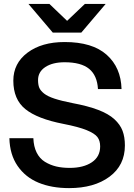

<svg xmlns="http://www.w3.org/2000/svg" viewBox="-20 -946 681 978"><path d="M332 12.2Q243.2 12.2 176.3 -15.4Q109.4 -43 69.6 -100.8Q29.8 -158.7 27.8 -242.2H149.9Q151.4 -199.7 166.7 -168.9Q182.1 -138.2 208.7 -121.8Q235.4 -105.5 266.1 -98.1Q296.9 -90.8 335 -90.8Q405.3 -90.8 447.8 -119.4Q490.2 -147.9 490.2 -200.2Q490.2 -229.5 476.1 -248Q461.9 -266.6 421.1 -283.2Q380.4 -299.8 303.2 -314.9Q169.9 -340.8 108.9 -390.4Q47.9 -439.9 47.9 -535.2Q47.9 -623.5 120.1 -677.7Q192.4 -731.9 309.1 -731.9Q450.7 -731.9 523.4 -667Q596.2 -602.1 599.1 -492.2H479Q475.1 -561.5 434.1 -595.2Q393.1 -628.9 309.1 -628.9Q248 -628.9 210.9 -604.5Q173.8 -580.1 173.8 -538.1Q173.8 -514.6 179.9 -499.5Q186 -484.4 204.3 -469.7Q222.7 -455.1 257.6 -443.6Q292.5 -432.1 349.1 -420.9Q427.7 -406.2 480.2 -386.2Q532.7 -366.2 562.5 -338.9Q592.3 -311.5 604.2 -279.8Q616.2 -248 616.2 -205.1Q616.2 -104 537.8 -45.9Q459.5 12.2 332 12.2ZM125 -925.8H231.9L321.8 -839.8L412.1 -925.8H518.1L394 -779.8H249Z"/></svg>

Font: Aspekta 550
Style: Regular
Weight: 550
Designer: Ivo Dolenc
Version: Version 2.000